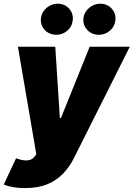

<svg xmlns="http://www.w3.org/2000/svg" viewBox="-56 -794 709 1019"><path d="M78.1 204.1Q44.4 204.6 14.9 199.5Q-14.6 194.3 -36.1 185.5L29.3 45.9L31.7 46.9Q64.9 59.1 90.1 57.1Q115.2 55.2 129.9 34.2L136.7 24.4L39.1 -545.9H237.3L261.7 -168H267.6L419.9 -545.9H632.8L335.9 45.9Q313.5 90.8 279.5 126.7Q245.6 162.6 196.3 183.3Q147 204.1 78.1 204.1ZM244.1 -609.4Q203.6 -609.4 179.7 -637Q155.8 -664.6 162.1 -703.1Q167.5 -732.9 192.6 -753.4Q217.8 -773.9 250 -774.4Q289.1 -773.9 312.5 -746.3Q335.9 -718.8 329.1 -680.7Q325.2 -650.9 300 -630.1Q274.9 -609.4 244.1 -609.4ZM469.7 -609.4Q429.7 -609.4 405.5 -637Q381.3 -664.6 387.7 -703.1Q393.1 -732.9 418.5 -753.4Q443.8 -773.9 475.6 -774.4Q515.1 -773.9 538.6 -746.3Q562 -718.8 555.7 -680.7Q550.8 -650.9 525.9 -630.1Q501 -609.4 469.7 -609.4Z"/></svg>

Font: Inter Tight Black
Style: Italic
Weight: 900
Italic angle: -9.39999°
Designer: Rasmus Andersson
Foundry: rsms
Version: Version 3.004; ttfautohint (v1.8.4.7-5d5b)